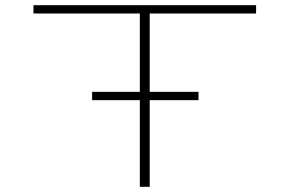

<svg xmlns="http://www.w3.org/2000/svg" viewBox="-20 -720 1140 740"><path d="M335 -334V-366H519V-668H109V-700H967V-668H557V-366H745V-334H557V0H519V-334Z"/></svg>

Font: Trispace Expanded Thin
Style: Regular
Weight: 100
Width: 7
Designer: Tyler Finck
Foundry: Etcetera Type Company
Version: Version 1.210; ttfautohint (v1.8.3)